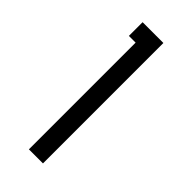

<svg xmlns="http://www.w3.org/2000/svg" viewBox="-164 -494 523 523"><g transform="rotate(45 98.0 -232.0)"><path d="M70.8 -411.1H44.9V-463.9H125V0H70.8Z"/></g></svg>

Font: Rawengulk
Style: Demibold
Weight: 600
Version: Version 0.92